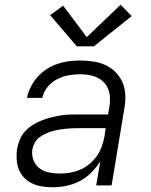

<svg xmlns="http://www.w3.org/2000/svg" viewBox="-20 -784 640 812"><path d="M203 8Q203 8 203 8Q203 8 203 8H202Q180 8 158 4.5Q136 1 116.5 -8Q97 -17 82.5 -32Q68 -47 60 -67Q52 -87 50.5 -109Q49 -131 52 -154Q56 -173 63.5 -192.5Q71 -212 85.5 -228Q100 -244 118.5 -255.5Q137 -267 156 -274.5Q175 -282 195 -287Q215 -292 235 -295.5Q255 -299 275 -299.5Q295 -300 314 -300H437L443 -335Q446 -354 445 -372.5Q444 -391 437.5 -407.5Q431 -424 418.5 -436.5Q406 -449 390 -456.5Q374 -464 356 -467Q338 -470 319 -470Q295 -470 270 -465.5Q245 -461 221.5 -449Q198 -437 181 -416Q164 -395 159 -370H94Q99 -394 110.5 -417Q122 -440 139 -459Q156 -478 178 -492Q200 -506 223.5 -514Q247 -522 271 -525Q295 -528 319 -528Q347 -528 374.5 -524Q402 -520 426.5 -508.5Q451 -497 469.5 -478Q488 -459 498.5 -434.5Q509 -410 510 -382Q511 -354 506 -326L452 0H387L404 -102Q388 -76 366 -54Q344 -32 317 -18Q290 -4 260.5 2Q231 8 203 8ZM235 -50Q256 -50 278 -54Q300 -58 320.5 -67Q341 -76 359 -91Q377 -106 390 -125Q403 -144 410.5 -165Q418 -186 422 -208L427 -242H314Q300 -242 286 -241.5Q272 -241 257.5 -239.5Q243 -238 229 -235.5Q215 -233 200.5 -229Q186 -225 172.5 -218.5Q159 -212 146.5 -203Q134 -194 127 -180.5Q120 -167 117 -153Q113 -129 121.5 -107Q130 -85 147.5 -72Q165 -59 188 -54.5Q211 -50 235 -50ZM305 -588 192 -720 247 -760 347 -627 490 -764 537 -716 377 -588Z"/></svg>

Font: Iosevka SS04 Light Extended
Style: Italic
Weight: 300
Width: 7
Italic angle: -9°
Monospace: yes
Designer: Belleve Invis
Foundry: Belleve Invis
Version: Version 19.0.0; ttfautohint (v1.8.4)